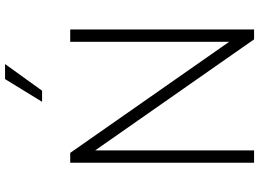

<svg xmlns="http://www.w3.org/2000/svg" viewBox="-156 -894 1049 778"><g transform="rotate(-90 369.0 -504.5)"><path d="M99 0H149V-644L599 0H639V-745H589V-101L139 -745H99ZM346 -859H391L499 -1009H438Z"/></g></svg>

Font: Mluvka ExtraLight
Style: Regular
Weight: 200
Designer: Modified by Jiří Krblich, Original typeface by Gumpita Rahayu
Foundry: Gumpita Rahayu & Jiří Krblich
Version: Version 2.000;Glyphs 3.1.1 (3134)